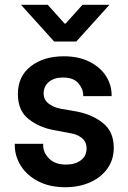

<svg xmlns="http://www.w3.org/2000/svg" viewBox="-20 -777 535 805"><path d="M42 -168V-174H161V-168Q161 -137 186 -112Q211 -87 257 -87Q295 -87 319 -105Q343 -123 343 -155Q343 -183 322.5 -199Q302 -215 272 -219L209 -231Q148 -241 101.5 -276.5Q55 -312 55 -383Q55 -457 109 -499Q163 -541 248 -541Q310 -541 355.5 -518Q401 -495 424.5 -458Q448 -421 448 -378V-374H329V-377Q329 -404 308.5 -428Q288 -452 244 -452Q207 -452 185 -433.5Q163 -415 163 -385Q163 -359 183.5 -343Q204 -327 235 -321L304 -309Q369 -296 413 -260Q457 -224 457 -157Q457 -108 430.5 -70.5Q404 -33 357.5 -12.5Q311 8 254 8Q188 8 140 -17Q92 -42 67 -82.5Q42 -123 42 -168ZM180 -757 251 -678H255L326 -757H439L300 -603H207L68 -757Z"/></svg>

Font: Be Vietnam SemiBold
Style: Regular
Weight: 600
Designer: Gabriel Lam
Foundry: TypeRant
Version: Version 4.000